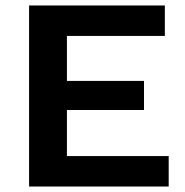

<svg xmlns="http://www.w3.org/2000/svg" viewBox="-20 -680 673 700"><path d="M86 0V-660H581V-549H224V-385H505V-279H224V-111H595V0Z"/></svg>

Font: Work Sans SemiBold
Style: Regular
Weight: 600
Designer: Wei Huang
Foundry: Wei Huang
Version: Version 2.010; ttfautohint (v1.8.3)